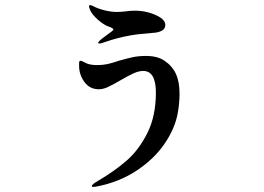

<svg xmlns="http://www.w3.org/2000/svg" viewBox="-20 -663 1040 755"><path d="M370 -492Q366 -492 366 -494Q366 -499 381 -511L420 -540Q426 -545 426 -547Q426 -552 406 -559Q387 -566 365 -585.5Q343 -605 335 -622Q330 -634 330 -638Q330 -643 335 -643Q338 -643 348 -638Q365 -629 391 -622.5Q417 -616 440 -616Q450 -616 472 -618Q490 -621 510 -621Q536 -621 560 -615Q588 -608 609 -595Q630 -582 630 -565Q630 -552 620.5 -545Q611 -538 594 -535Q589 -534 564 -532Q513 -528 494 -524Q439 -514 397 -499Q379 -492 370 -492ZM347 72Q341 72 341 69Q341 62 364 49Q429 11 477.5 -31Q526 -73 559.5 -140Q593 -207 593 -299Q593 -384 543 -384Q526 -384 506 -375Q486 -366 455 -348Q426 -331 406 -321.5Q386 -312 369 -312Q333 -312 312 -340.5Q291 -369 291 -405V-411Q291 -418 292 -421Q293 -424 297 -424Q301 -424 312 -418Q330 -407 362 -407Q384 -407 402.5 -411Q421 -415 447 -424Q479 -433 501.5 -438Q524 -443 554 -443Q600 -443 627 -424Q657 -404 671.5 -373Q686 -342 686 -295Q686 -254 678 -213Q666 -154 625.5 -95.5Q585 -37 517 8Q449 53 362 70Q353 72 347 72Z"/></svg>

Font: Shippori Antique
Style: Regular
Weight: 400
Designer: FONTDASU
Foundry: FONTDASU / Google Inc. / but / Adobe
Version: Version 2.001